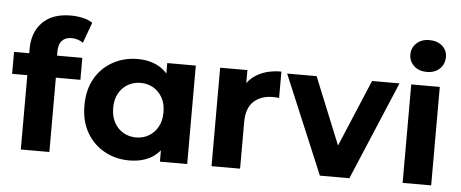

<svg xmlns="http://www.w3.org/2000/svg" viewBox="-52 -912 2509 1045"><g transform="rotate(5 1203.0 -389.5)"><path d="M91 0V-406H8V-526H91V-550Q91 -641 145 -695.5Q199 -750 299 -750Q333 -750 364.5 -743Q396 -736 418 -721L377 -608Q365 -617 348.5 -622.5Q332 -628 314 -628Q280 -628 261.5 -608Q243 -588 243 -549V-526H381V-406H247V0Z M683 8Q608 8 546.5 -26.5Q485 -61 450 -123Q415 -185 415 -269Q415 -354 450 -416Q485 -478 546.5 -512Q608 -546 683 -546Q751 -546 802 -516Q825 -502 844 -481V-538H1000V0H851V-62Q831 -38 805 -22Q754 8 683 8ZM710 -120Q748 -120 779 -138Q810 -156 828.5 -189.5Q847 -223 847 -269Q847 -316 828.5 -349Q810 -382 779 -400Q748 -418 710 -418Q671 -418 640 -400Q609 -382 590.5 -349Q572 -316 572 -269Q572 -223 590.5 -189.5Q609 -156 640 -138Q671 -120 710 -120Z M1133 0V-538H1282V-467Q1304 -497 1338 -516Q1391 -546 1467 -546V-402Q1457 -403 1449 -403.5Q1441 -404 1433 -404Q1368 -404 1328.5 -367.5Q1289 -331 1289 -254V0Z M1725 0 1499 -538H1660L1809 -172L1963 -538H2113L1886 0Z M2177 0V-538H2333V0ZM2255 -613Q2212 -613 2185 -638Q2158 -663 2158 -700Q2158 -737 2185 -762Q2212 -787 2255 -787Q2298 -787 2325 -763.5Q2352 -740 2352 -703Q2352 -664 2325.5 -638.5Q2299 -613 2255 -613Z"/></g></svg>

Font: Montserrat Z
Style: Bold
Weight: 700
Designer: Julieta Ulanovsky
Foundry: Julieta Ulanovsky
Version: Version 8.000